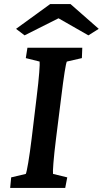

<svg xmlns="http://www.w3.org/2000/svg" viewBox="-20 -925 506 945"><path d="M30 0H301L311 -52L241 -69C239 -79 243 -142 256 -245L281 -444C294 -551 304 -613 309 -622L383 -639L385 -690H115L107 -639L175 -622C177 -613 173 -547 160 -444L136 -245C124 -146 112 -79 107 -69L35 -52ZM59 -783 101 -751 268 -835 415 -751 466 -783 327 -905H227Z"/></svg>

Font: TPK Tissa Web SemiBold
Style: Italic
Weight: 600
Italic angle: -7°
Designer: Jacques Le Bailly, Suppakit Chalermlarp | Katatrad Co.,Ltd.
Foundry: Jacques Le Bailly, Cadson Demak Co.,Ltd.
Version: Version 5.000;Glyphs 3.1.2 (3151)